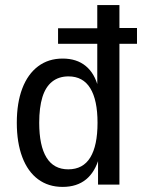

<svg xmlns="http://www.w3.org/2000/svg" viewBox="-20 -725 562 754"><path d="M226 9Q170 9 129.5 -21Q89 -51 67.5 -108Q46 -165 46 -243Q46 -321 67.5 -377.5Q89 -434 129.5 -464.5Q170 -495 226 -495Q281 -495 316.5 -466Q352 -437 366 -381H362V-553H208V-614H362V-705H449V-615H518V-553H449V0H365V-108H370Q354 -50 318 -20.5Q282 9 226 9ZM248 -60Q306 -60 334.5 -106.5Q363 -153 363 -243Q363 -332 334.5 -378.5Q306 -425 249 -425Q211 -425 185 -404.5Q159 -384 146.5 -343.5Q134 -303 134 -243Q134 -153 162.5 -106.5Q191 -60 248 -60Z"/></svg>

Font: Nunito Sans 10pt Condensed Medium
Style: Regular
Weight: 500
Width: 3
Designer: Vernon Adams
Foundry: Vernon Adams
Version: Version 3.101;gftools[0.9.27]